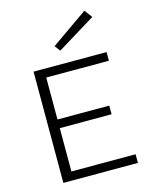

<svg xmlns="http://www.w3.org/2000/svg" viewBox="-132 -1003 879 1092"><g transform="rotate(-15 307.0 -457.5)"><path d="M103 -655H164V0H103ZM116 -604V-655H533V-604ZM116 0V-51H542V0ZM116 -306V-357H469V-306ZM256 -764 472 -915 506 -869 281 -731Z"/></g></svg>

Font: Intel One Mono Light
Style: Regular
Weight: 300
Monospace: yes
Designer: Fred Shallcrass
Foundry: Frere-Jones Type LLC
Version: Version 1.004